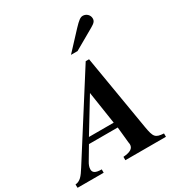

<svg xmlns="http://www.w3.org/2000/svg" viewBox="-283 -1095 1165 1242"><g transform="rotate(-30 299.5 -473.5)"><path d="M593 0V-25C530 -29 521 -41 507 -123L413 -683H388L18 -101C-13 -52 -31 -29 -68 -25L-67 0H128V-25C80 -25 64 -38 64 -62C64 -77 70 -94 81 -112L138 -208H353L365 -89C366 -83 367 -79 367 -74C367 -44 343 -29 290 -25V0ZM346 -248H161L309 -491ZM326 -766H375L527 -853C557 -870 566 -881 566 -900C566 -926 544 -947 518 -947C500 -947 484 -935 448 -897Z"/></g></svg>

Font: XITS
Style: Bold Italic
Weight: 700
Italic angle: -16.33°
Designer: MicroPress Inc., with final additions and corrections provided by Coen Hoffman, Elsevier (retired)
Version: Version 1.105